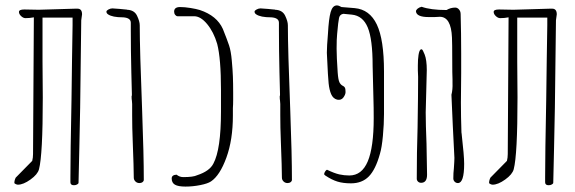

<svg xmlns="http://www.w3.org/2000/svg" viewBox="-20 -684 2125 709"><path d="M283 -631 280 -609 276 -287 273 -139 270 -9Q270 -6 265 -3Q260 0 253 0Q240 0 240 -11V-30Q240 -114 244 -314Q246 -432 246 -466L248 -591V-619H137V-456L138 -324Q138 -112 124 -59Q119 -40 92.5 -21Q66 -2 46 -2Q43 -2 38.5 -4Q34 -6 33 -8Q33 -18 38 -28L99 -90Q102 -102 102 -115L105 -620Q90 -617 74 -617Q66 -617 58 -624.5Q50 -632 50 -640Q50 -649 70 -649L123 -648L259 -652H266Q283 -652 283 -631Z M511 -20Q511 -15 506.5 -11.5Q502 -8 495 -8Q486 -8 480 -14Q474 -20 474 -28Q474 -63 470 -165Q468 -213 468 -259V-300L467 -313Q466 -318 466 -325V-329L467 -332V-337Q467 -358 465 -416Q463 -498 463 -574V-600Q463 -618 435 -620H434Q395 -620 379 -631Q373 -635 373 -641Q373 -645 380.5 -649Q388 -653 395 -653Q397 -653 423 -651L443 -649Q449 -649 449 -648Q476 -647 486 -626Q496 -605 496 -591Q496 -502 505 -272Q511 -112 511 -20Z M614 -25Q614 -38 632 -39Q643 -30 657 -30Q694 -30 708 -37Q754 -52 768 -80Q796 -132 796 -272V-319V-352Q796 -468 782 -522Q769 -566 745 -595Q721 -624 697 -624H636Q631 -624 627 -629Q623 -634 623 -641Q623 -658 645 -658Q662 -658 683.5 -654.5Q705 -651 718 -647Q781 -626 803 -577Q819 -537 826 -516Q833 -495 836 -460Q839 -427 840 -402Q841 -377 841 -340V-316Q841 -297 840 -285V-284V-257Q840 -168 816 -102Q792 -36 759 -14Q747 -6 719.5 -0.5Q692 5 665 5Q638 5 626 -2Q614 -9 614 -25Z M1058 -20Q1058 -15 1053.5 -11.5Q1049 -8 1042 -8Q1033 -8 1027 -14Q1021 -20 1021 -28Q1021 -63 1017 -165Q1015 -213 1015 -259V-300L1014 -313Q1013 -318 1013 -325V-329L1014 -332V-337Q1014 -358 1012 -416Q1010 -498 1010 -574V-600Q1010 -618 982 -620H981Q942 -620 926 -631Q920 -635 920 -641Q920 -645 927.5 -649Q935 -653 942 -653Q944 -653 970 -651L990 -649Q996 -649 996 -648Q1023 -647 1033 -626Q1043 -605 1043 -591Q1043 -502 1052 -272Q1058 -112 1058 -20Z M1398 -420V-263Q1398 -226 1394 -182.5Q1390 -139 1383 -116Q1367 -58 1342 -32.5Q1317 -7 1276 -7Q1247 -7 1226 -13.5Q1205 -20 1181 -36Q1181 -36 1177 -40V-41Q1177 -45 1180.5 -50.5Q1184 -56 1187 -57H1188Q1215 -44 1233 -40Q1251 -36 1270 -36Q1316 -36 1338 -88Q1360 -140 1360 -248Q1360 -289 1359 -319L1356 -441Q1356 -539 1338 -582.5Q1320 -626 1279 -630L1248 -633Q1235 -631 1232 -618Q1229 -605 1225 -559Q1223 -541 1223 -504Q1223 -474 1227 -416Q1229 -389 1233.5 -380Q1238 -371 1246 -367Q1251 -365 1253.5 -360.5Q1256 -356 1256 -344Q1256 -335 1248 -324Q1240 -313 1225 -316Q1210 -320 1203 -336Q1196 -352 1193.5 -376.5Q1191 -401 1188 -468L1187 -489Q1187 -513 1191 -559Q1194 -615 1201 -639.5Q1208 -664 1224 -664Q1231 -664 1241 -658L1290 -654Q1345 -649 1371.5 -593.5Q1398 -538 1398 -420Z M1654 -25Q1654 -46 1656 -62Q1658 -90 1658 -101L1652 -221Q1650 -255 1647 -334Q1652 -353 1651 -378V-391Q1650 -408 1650 -464Q1650 -524 1649 -545Q1646 -622 1604 -622L1585 -621H1563Q1518 -621 1516 -642Q1516 -647 1522 -652Q1528 -657 1537 -659Q1570 -647 1629 -647Q1644 -656 1661 -656Q1669 -656 1675 -649Q1681 -642 1681 -632Q1683 -560 1683 -487V-414L1682 -305Q1682 -253 1684 -195L1685 -188V-187Q1694 -109 1694 -79Q1694 -8 1671 -8Q1664 -8 1659 -13Q1654 -18 1654 -25ZM1519 -24Q1519 -122 1522 -213Q1524 -335 1524 -400Q1524 -413 1523 -424V-442Q1523 -465 1525.5 -481Q1528 -497 1533 -501Q1534 -502 1537 -502Q1539 -502 1542 -496.5Q1545 -491 1548 -483Q1556 -463 1556 -425L1554 -346L1552 -269Q1552 -225 1555 -153L1557 -39Q1557 -9 1535 -9Q1528 -9 1523.5 -13.5Q1519 -18 1519 -24Z M2036 -631 2033 -609 2029 -287 2026 -139 2023 -9Q2023 -6 2018 -3Q2013 0 2006 0Q1993 0 1993 -11V-30Q1993 -114 1997 -314Q1999 -432 1999 -466L2001 -591V-619H1890V-456L1891 -324Q1891 -112 1877 -59Q1872 -40 1845.5 -21Q1819 -2 1799 -2Q1796 -2 1791.5 -4Q1787 -6 1786 -8Q1786 -18 1791 -28L1852 -90Q1855 -102 1855 -115L1858 -620Q1843 -617 1827 -617Q1819 -617 1811 -624.5Q1803 -632 1803 -640Q1803 -649 1823 -649L1876 -648L2012 -652H2019Q2036 -652 2036 -631Z"/></svg>

Font: Amatic SC
Style: Regular
Weight: 400
Designer: Multiple Designers
Foundry: Vernon Adams
Version: Version 2.505